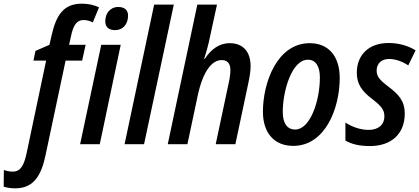

<svg xmlns="http://www.w3.org/2000/svg" viewBox="-132 -785 2282 1045"><path d="M495 -621C537 -621 565 -654 565 -700C565 -732 544 -747 512 -747C466 -747 441 -711 441 -669C441 -636 462 -621 495 -621ZM304 0H411L525 -541H419ZM-48 240C54 240 94 165 116 59L225 -455H315L334 -541H244L254 -586C266 -646 285 -676 322 -676C341 -676 358 -671 373 -663L407 -745C381 -758 347 -765 314 -765C216 -765 174 -706 148 -589L137 -541L61 -508L50 -455H119L13 48C-1 113 -19 149 -62 149C-79 149 -96 146 -111 140L-112 231C-94 237 -71 240 -48 240Z M546 0H652L814 -760H707Z M781 0H888L944 -264C972 -396 1021 -458 1074 -458C1107 -458 1122 -438 1122 -404C1122 -382 1118 -355 1111 -325L1042 0H1149L1219 -330C1226 -363 1232 -397 1232 -424C1232 -505 1190 -550 1118 -550C1059 -550 1015 -514 983 -465H979C988 -492 1003 -543 1011 -585L1049 -760H942Z M1464 9C1637 9 1717 -193 1717 -361C1717 -479 1656 -550 1554 -550C1376 -550 1299 -335 1299 -177C1299 -60 1362 9 1464 9ZM1475 -80C1430 -80 1407 -115 1407 -176C1407 -288 1455 -460 1544 -460C1590 -460 1609 -418 1609 -364C1609 -233 1555 -80 1475 -80Z M1881 10C1998 10 2070 -56 2071 -165C2071 -237 2037 -272 1980 -315C1931 -352 1918 -371 1918 -401C1918 -440 1945 -464 1985 -464C2022 -464 2059 -450 2090 -429L2130 -511C2091 -535 2041 -551 1983 -551C1874 -551 1810 -485 1810 -389C1810 -328 1837 -289 1894 -246C1947 -205 1960 -185 1960 -152C1960 -104 1925 -78 1874 -78C1830 -78 1782 -95 1748 -118V-20C1780 -1 1823 10 1881 10Z"/></svg>

Font: Noto Sans Display SemiCondensed Medium
Style: Italic
Weight: 500
Width: 4
Italic angle: -12°
Designer: Monotype Design Team
Foundry: Monotype Imaging Inc.
Version: Version 1.900